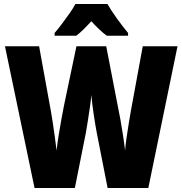

<svg xmlns="http://www.w3.org/2000/svg" viewBox="-20 -947 919 967"><path d="M874 -714 727 0H522L467 -280Q460 -317 452 -370.5Q444 -424 440 -469Q438 -443 433 -408Q428 -373 422.5 -339Q417 -305 413 -281L357 0H154L5 -714H177L236 -389Q240 -367 245.5 -331.5Q251 -296 256 -258Q261 -220 265 -189Q269 -227 276 -269.5Q283 -312 290 -350.5Q297 -389 302 -414L365 -714H515L573 -414Q579 -387 586 -347.5Q593 -308 599.5 -266Q606 -224 610 -189Q612 -216 617 -251Q622 -286 628 -322.5Q634 -359 639 -388L699 -714ZM521 -927Q540 -894 568 -855Q596 -816 625 -781V-767H518Q500 -780 481 -798Q462 -816 440 -840Q417 -815 398.5 -797Q380 -779 364 -767H255V-781Q270 -798 290.5 -825Q311 -852 330.5 -880Q350 -908 360 -927Z"/></svg>

Font: Noto Sans Lao Condensed Black
Style: Regular
Weight: 900
Width: 3
Designer: Monotype Design Team
Foundry: Monotype Imaging Inc.
Version: Version 2.003; ttfautohint (v1.8.4.7-5d5b)